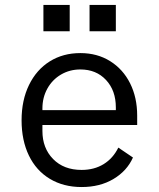

<svg xmlns="http://www.w3.org/2000/svg" viewBox="-20 -742 640 774"><path d="M67 -257Q67 -338 97 -399.5Q127 -461 180.5 -494.5Q234 -528 304 -528Q372 -528 424 -495.5Q476 -463 504.5 -406Q533 -349 533 -276V-238H151V-214Q151 -145 194 -101Q237 -57 309 -57Q360 -57 398 -80.5Q436 -104 457 -147L516 -107Q492 -53 437.5 -20.5Q383 12 309 12Q236 12 181 -21Q126 -54 96.5 -115Q67 -176 67 -257ZM151 -305V-298H447V-309Q447 -377 407.5 -419.5Q368 -462 304 -462Q261 -462 226 -441.5Q191 -421 171 -385Q151 -349 151 -305ZM447 -722V-616H341V-722ZM261 -722V-616H155V-722Z"/></svg>

Font: iA Writer Quattro V
Style: Regular
Weight: 400
Designer: Mike Abbink, Paul van der Laan, Pieter van Rosmalen, Oliver Reichenstein
Foundry: Information Architects Inc.
Version: Version 2.000